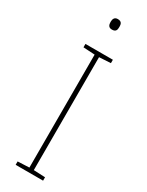

<svg xmlns="http://www.w3.org/2000/svg" viewBox="-235 -944 753 982"><g transform="rotate(30 141.5 -453.5)"><path d="M141 -907C121 -907 116 -892 116 -876C116 -859 121 -845 141 -845C165 -845 168 -859 168 -876C168 -892 165 -907 141 -907ZM223 0V-20L155 -23V-690L223 -694V-714H61V-694L129 -690V-23L61 -20V0Z"/></g></svg>

Font: Noto Sans Gurmukhi UI Thin
Style: Regular
Weight: 100
Designer: Jelle Bosma - Monotype Design Team
Foundry: Monotype Imaging Inc.
Version: Version 2.004